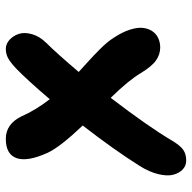

<svg xmlns="http://www.w3.org/2000/svg" viewBox="-20 -620 673 674"><g transform="rotate(-90 317.0 -283.5)"><path d="M89.8 33.2Q71.8 33.2 58.6 20.8Q45.4 8.3 40 -12.7Q34.7 -33.7 42.2 -64.9Q49.8 -96.2 70.8 -129.9Q128.4 -221.2 212.9 -330.1Q137.7 -409.2 117.2 -453.1Q85 -524.4 98.4 -562.3Q111.8 -600.1 166 -600.1Q218.3 -600.1 245.1 -544.9Q266.1 -496.6 305.2 -445.8Q372.6 -524.9 413.1 -564Q435.1 -584.5 449.7 -592.3Q464.4 -600.1 481.9 -600.1Q499.5 -600.1 513.9 -586.9Q528.3 -573.7 534.7 -554Q541 -534.2 533.4 -507.8Q525.9 -481.4 502.9 -458Q467.8 -422.9 400.9 -344.2Q406.2 -339.4 428 -319.6Q449.7 -299.8 457.5 -292.5Q465.3 -285.2 480.2 -270.3Q495.1 -255.4 504.4 -244.1Q513.7 -232.9 521 -221.2Q540.5 -191.9 549.1 -165.3Q557.6 -138.7 555.7 -119.6Q553.7 -100.6 544.4 -86.4Q535.2 -72.3 520 -65.2Q504.9 -58.1 486.8 -58.1Q462.9 -58.1 441.9 -72.5Q420.9 -86.9 397 -126Q372.6 -168 310.1 -231.9Q208.5 -99.1 160.2 -17.1Q143.1 11.7 127.9 22.5Q112.8 33.2 89.8 33.2Z"/></g></svg>

Font: Shantell Sans Irregular
Style: Regular
Weight: 600
Designer: Stephen Nixon, Anya Danilova, Shantell Martin
Foundry: Arrow Type
Version: Version 1.006;[9816181b4]